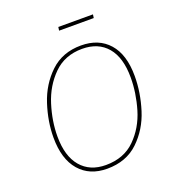

<svg xmlns="http://www.w3.org/2000/svg" viewBox="-149 -950 987 1078"><g transform="rotate(-20 344.5 -411.0)"><path d="M630 -427Q630 -328 598.5 -228Q567 -128 494.5 -59Q422 10 308 10Q203 10 143 -59.5Q83 -129 83 -257Q83 -353 115.5 -453Q148 -553 220.5 -622Q293 -691 404 -691Q510 -691 570 -623Q630 -555 630 -427ZM106 -256Q106 -138 159.5 -75Q213 -12 308 -12Q416 -12 483 -78.5Q550 -145 578 -240Q606 -335 606 -427Q606 -546 553 -608.5Q500 -671 404 -671Q300 -671 233 -604.5Q166 -538 136 -442.5Q106 -347 106 -256ZM525 -811H318L321 -832H528Z"/></g></svg>

Font: Fira Sans Thin
Style: Italic
Weight: 250
Italic angle: -8°
Designer: Carrois Corporate & Edenspiekermann AG
Foundry: Carrois Corporate GbR & Edenspiekermann AG
Version: Version 4.203